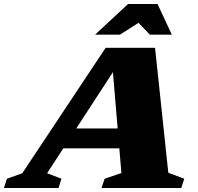

<svg xmlns="http://www.w3.org/2000/svg" viewBox="-86 -936 988 956"><path d="M178 -197.5 212 -296.5H561.5L527.5 -197.5ZM752 -76 831.5 -46 816.5 0H419.5L435 -46L518.5 -74.5L472.5 -620.5L508 -625.5L148.5 -73.5L220 -46L205.5 0H-66.5L-51.5 -46L25 -73.5L440 -698H686ZM387.5 -763.5 551.5 -916H698.5L769.5 -763.5H660L589 -837.5H627.5L511.5 -763.5Z"/></svg>

Font: Newsreader 9pt ExtraBold
Style: Italic
Weight: 800
Italic angle: -17°
Designer: Hugues Gentile
Foundry: Production Type
Version: Version 1.003